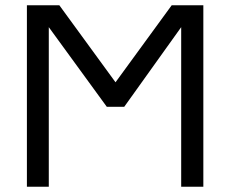

<svg xmlns="http://www.w3.org/2000/svg" viewBox="-20 -708 873 728"><path d="M751 0H667V-605L451 -303H385L165 -605V0H82V-688H205L418 -396L631 -688H751Z"/></svg>

Font: Libra Sans
Style: Regular
Weight: 400
Foundry: Context Ltd
Version: Version 1.002